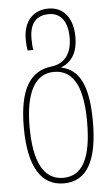

<svg xmlns="http://www.w3.org/2000/svg" viewBox="-55 -574 501 861"><g transform="rotate(-5 195.5 -143.5)"><path d="M198 250C300 250 351 163 351 -14C351 -189 305 -252 232 -268V-270C284 -290 306 -338 306 -400C306 -477 270 -537 196 -537C126 -537 83 -488 83 -409C83 -388 85 -372 87 -358H113C110 -373 109 -389 109 -409C109 -480 141 -512 196 -512C256 -512 280 -462 280 -399C280 -331 250 -284 187 -277C92 -266 40 -189 40 -16C40 160 94 250 198 250ZM197 225C107 225 66 138 66 -16C66 -164 108 -252 196 -252C292 -252 325 -158 325 -15C325 146 284 225 197 225Z"/></g></svg>

Font: Noto Sans Georgian ExtraCondensed Thin
Style: Regular
Weight: 100
Width: 2
Designer: Monotype Design Team, Akaki Razmadze
Foundry: Google LLC
Version: Version 2.005